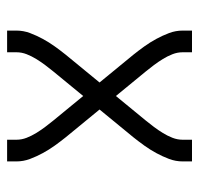

<svg xmlns="http://www.w3.org/2000/svg" viewBox="-30 -530 560 540"><g transform="rotate(90 250.0 -260.0)"><path d="M66 0V-26Q66 -46 73 -64.5Q80 -83 89.5 -100.5Q99 -118 110.5 -134Q122 -150 134 -165L212 -260L134 -355Q122 -370 110.5 -386Q99 -402 89.5 -419.5Q80 -437 73 -455.5Q66 -474 66 -494V-520H127V-494Q127 -479 132.5 -465Q138 -451 146 -438Q154 -425 163 -413Q172 -401 181 -390L250 -306L319 -390Q328 -401 337 -413Q346 -425 354 -438Q362 -451 367.5 -465Q373 -479 373 -494V-520H434V-494Q434 -474 427 -455.5Q420 -437 410.5 -419.5Q401 -402 389.5 -386Q378 -370 366 -355L288 -260L366 -165Q378 -150 389.5 -134Q401 -118 410.5 -100.5Q420 -83 427 -64.5Q434 -46 434 -26V0H373V-26Q373 -41 367.5 -55Q362 -69 354 -82Q346 -95 337 -107Q328 -119 319 -130L250 -214L181 -130Q172 -119 163 -107Q154 -95 146 -82Q138 -69 132.5 -55Q127 -41 127 -26V0Z"/></g></svg>

Font: Iosevka Term Curly Light
Style: Regular
Weight: 300
Designer: Belleve Invis
Foundry: Belleve Invis
Version: Version 32.3.0